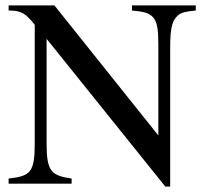

<svg xmlns="http://www.w3.org/2000/svg" viewBox="-20 -682 762 713"><path d="M707 -662H470V-643C514 -638 532 -636 549 -617C564 -600 568 -570 568 -519V-179L182 -662H12V-643C61 -643 76 -631 109 -590V-150C109 -43 94 -28 12 -19V0H246V-19C169 -30 153 -47 153 -150V-538L594 11H612V-507C612 -586 622 -608 641 -625C654 -636 669 -639 707 -643Z"/></svg>

Font: XITS
Style: Regular
Weight: 400
Designer: MicroPress Inc., with final additions and corrections provided by Coen Hoffman, Elsevier (retired)
Version: Version 1.302